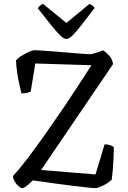

<svg xmlns="http://www.w3.org/2000/svg" viewBox="-20 -975 662 995"><path d="M96 0Q89 0 77 -9.5Q65 -19 56.5 -34Q48 -49 47 -63Q81 -99 122.5 -153.5Q164 -208 211.5 -275.5Q259 -343 311 -419Q346 -471 382 -526Q418 -581 454 -637L163 -646L139 -500Q133 -497 120.5 -494Q108 -491 91 -491Q86 -512 79.5 -541Q73 -570 68.5 -602Q64 -634 63 -662Q70 -672 84 -681Q98 -690 113 -698Q128 -706 140.5 -710.5Q153 -715 158 -715Q165 -715 194.5 -713Q224 -711 264 -708Q304 -705 343.5 -701.5Q383 -698 411 -696Q439 -694 444 -694Q452 -694 465 -697.5Q478 -701 491.5 -705.5Q505 -710 514 -714Q529 -705 545.5 -687Q562 -669 566 -643L193 -94L475 -71L522 -227Q538 -227 551 -222.5Q564 -218 570 -213Q570 -187 568.5 -155.5Q567 -124 564.5 -94.5Q562 -65 559 -43Q550 -36 539 -28Q528 -20 515.5 -14Q503 -8 492.5 -4Q482 0 475 0Q461 0 427.5 -4Q394 -8 351 -13Q308 -18 266 -24Q224 -30 192 -34.5Q160 -39 150 -40Q139 -29 128.5 -20Q118 -11 109.5 -5.5Q101 0 96 0ZM324 -773Q311 -773 291.5 -792Q272 -811 243.5 -846.5Q215 -882 176 -932Q179 -938 186.5 -945Q194 -952 203 -955L324 -856L444 -955Q453 -951 460.5 -945Q468 -939 470 -933Q430 -881 402 -845Q374 -809 355.5 -791Q337 -773 324 -773Z"/></svg>

Font: Texturina 12pt Light
Style: Regular
Weight: 300
Designer: Guillermo Torres Carreño
Foundry: Omnibus-Type
Version: Version 1.002